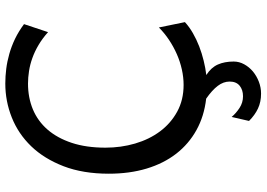

<svg xmlns="http://www.w3.org/2000/svg" viewBox="-156 -608 975 702"><g transform="rotate(-90 331.0 -257.5)"><path d="M600.6 -68.4Q583 -52.2 560.1 -39.1Q537.1 -25.9 511.7 -16.1Q486.3 -6.3 459.5 0.2Q432.6 6.8 407.2 9.8Q434.6 27.3 445.6 52Q456.5 76.7 456.5 109.9Q456.5 129.9 446.5 148.2Q436.5 166.5 420.2 180.2Q403.8 193.8 382.8 201.9Q361.8 210 339.4 210Q308.6 210 284.7 198.7Q260.7 187.5 239.3 166L253.9 102.5Q267.6 118.7 286.9 131.3Q306.2 144 329.6 144Q353 144 368.2 131.6Q383.3 119.1 383.3 95.2Q383.3 72.3 367.4 51.5Q351.6 30.8 320.8 9.3Q256.8 2 206.1 -26.1Q155.3 -54.2 119.6 -100.1Q84 -146 65.2 -208.3Q46.4 -270.5 46.4 -346.7Q46.4 -440.9 73.7 -512Q101.1 -583 146.7 -630.4Q192.4 -677.7 252 -701.4Q311.5 -725.1 376 -725.1Q402.3 -725.1 429.7 -721.7Q457 -718.3 484.6 -710.4Q512.2 -702.6 539.6 -689.5Q566.9 -676.3 593.3 -656.7L564 -568.8Q541 -589.4 517.1 -603.5Q493.2 -617.7 469.2 -626.2Q445.3 -634.8 421.6 -638.4Q397.9 -642.1 376 -642.1Q324.7 -642.1 281.7 -624.3Q238.8 -606.4 207.8 -570.8Q176.8 -535.2 159.2 -482.2Q141.6 -429.2 141.6 -358.9Q141.6 -302.2 156.7 -250.5Q171.9 -198.7 201.2 -159.4Q230.5 -120.1 273.2 -96.7Q315.9 -73.2 371.1 -73.2Q398.9 -73.2 427.5 -79.6Q456.1 -85.9 483.4 -97.9Q510.7 -109.9 535.6 -126.5Q560.5 -143.1 581.1 -163.6Z"/></g></svg>

Font: Andika CyrE
Style: Regular
Weight: 400
Designer: Victor Gaultney, Annie Olsen, Julie Remington, Don Collingsworth, Eric Hays, Becca Hirsbrunner
Foundry: SIL International
Version: Version 5.000